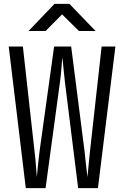

<svg xmlns="http://www.w3.org/2000/svg" viewBox="-20 -970 640 990"><path d="M113 0 25 -730H98L158 -190Q162 -159 165 -120Q168 -81 170 -57Q172 -81 176 -120Q180 -159 184 -190L259 -730H347L416 -190Q419 -159 423.5 -120Q428 -81 431 -57Q433 -81 437 -120Q441 -159 444 -190L504 -730H575L485 0H383L315 -545Q311 -580 307.5 -616Q304 -652 302 -673Q299 -652 296.5 -616Q294 -580 289 -545L215 0ZM127 -810 261 -950H338L473 -810H387L300 -896L215 -810Z"/></svg>

Font: JetBrains Mono NL Light
Style: Regular
Weight: 300
Monospace: yes
Designer: Philipp Nurullin, Konstantin Bulenkov
Foundry: JetBrains
Version: Version 2.305; ttfautohint (v1.8.4.7-5d5b)